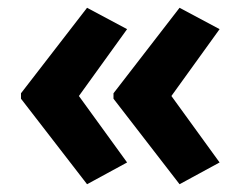

<svg xmlns="http://www.w3.org/2000/svg" viewBox="-20 -765 620 494"><path d="M34 -525 204 -745 307 -690 183 -518 307 -347 204 -291 34 -511ZM272 -525 442 -745 545 -690 421 -518 545 -347 442 -291 272 -511Z"/></svg>

Font: Noto Sans Khmer UI SemiCondensed
Style: Bold
Weight: 700
Width: 4
Designer: Danh Hong and the Monotype Design Team
Foundry: Monotype Imaging Inc.
Version: Version 2.002; ttfautohint (v1.8.4.7-5d5b)